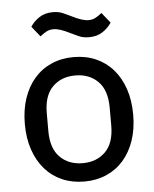

<svg xmlns="http://www.w3.org/2000/svg" viewBox="-53 -777 668 833"><g transform="rotate(-5 281.0 -360.0)"><path d="M281 12Q228 12 184.5 -7Q141 -26 110 -61.5Q79 -97 62 -147Q45 -197 45 -259Q45 -321 62 -371Q79 -421 110 -456.5Q141 -492 184.5 -511Q228 -530 281 -530Q334 -530 377.5 -511Q421 -492 452 -456.5Q483 -421 500 -371Q517 -321 517 -259Q517 -197 500 -147Q483 -97 452 -61.5Q421 -26 377.5 -7Q334 12 281 12ZM281 -68Q342 -68 380 -106Q418 -144 418 -220V-298Q418 -374 380 -412Q342 -450 281 -450Q220 -450 182 -412Q144 -374 144 -298V-220Q144 -144 182 -106Q220 -68 281 -68ZM356 -610Q330 -610 311.5 -618.5Q293 -627 276 -635Q231 -658 205 -658Q188 -658 175 -651.5Q162 -645 146 -632L110 -677Q124 -699 148.5 -715.5Q173 -732 208 -732Q234 -732 252.5 -723.5Q271 -715 288 -707Q333 -684 359 -684Q376 -684 389 -690.5Q402 -697 418 -710L454 -665Q440 -643 415.5 -626.5Q391 -610 356 -610Z"/></g></svg>

Font: IBM Plex Sans Hebrew Text
Style: Regular
Weight: 450
Designer: Mike Abbink, Paul van der Laan, Pieter van Rosmalen, Yanek Iontef
Foundry: Bold Monday
Version: Version 1.2